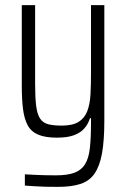

<svg xmlns="http://www.w3.org/2000/svg" viewBox="-20 -530 496 749"><path d="M206 199Q181 199 157.5 198.5Q134 198 114 196.5Q94 195 77 194V150Q95 151 114 152Q133 153 154.5 153.5Q176 154 198 154Q243 154 270 144Q297 134 311.5 111Q326 88 330.5 48.5Q335 9 335 -51V-69H331Q324 -46 309 -29Q294 -12 268.5 -2.5Q243 7 202 7Q157 7 129.5 -4.5Q102 -16 88.5 -40.5Q75 -65 70 -103Q65 -141 65 -195V-510H117V-203Q117 -150 121 -117.5Q125 -85 136 -68Q147 -51 167.5 -45.5Q188 -40 221 -40Q263 -40 286.5 -54.5Q310 -69 320.5 -96.5Q331 -124 333 -162Q335 -200 335 -246V-510H387V-59Q387 18 378 68Q369 118 349 147Q329 176 294 187.5Q259 199 206 199Z"/></svg>

Font: Saira Condensed Light
Style: Regular
Weight: 300
Width: 3
Designer: Hector Gatti with collaboration of the Omnibus-Type team
Foundry: Omnibus-Type
Version: Version 1.101